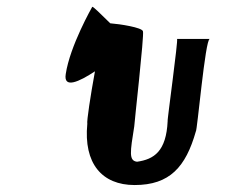

<svg xmlns="http://www.w3.org/2000/svg" viewBox="-20 -858 670 552"><path d="M169 -645C162 -602 208 -623 253 -653C240 -582 229 -509 231 -502C220 -388 273 -326 367 -326C468 -326 514 -378 543 -480C547 -480 570 -746 583 -746H489C493 -746 460 -508 462 -510C458 -423 423 -400 374 -393C350 -396 354 -420 366 -495C366 -503 395 -758 391 -768C389 -779 324 -789 297 -791C271 -816 246 -842 245 -838C245 -838 181 -726 169 -645Z"/></svg>

Font: Ampere
Style: SCCndIta
Weight: 400
Version: Version 1